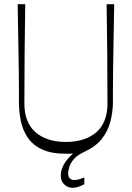

<svg xmlns="http://www.w3.org/2000/svg" viewBox="-20 -720 626 913"><path d="M293 11Q224 11 180 -9.5Q136 -30 112 -65.5Q88 -101 79 -145.5Q70 -190 70 -237Q70 -251 70 -284.5Q70 -318 69.5 -365.5Q69 -413 68 -469Q67 -525 66 -584.5Q65 -644 64 -700H100Q98 -582 97 -463.5Q96 -345 96 -226Q96 -182 109.5 -148Q123 -114 148.5 -91.5Q174 -69 210.5 -57Q247 -45 293 -45Q339 -45 376 -57Q413 -69 438.5 -91.5Q464 -114 477.5 -148Q491 -182 491 -226Q491 -345 490 -463.5Q489 -582 487 -700H523Q522 -644 521 -584.5Q520 -525 519 -468.5Q518 -412 517.5 -365Q517 -318 517 -284.5Q517 -251 517 -237Q517 -188 505 -142Q493 -96 463.5 -59Q434 -22 379 3Q347 18 331 37Q315 56 309.5 74.5Q304 93 304 104Q304 120 312 128Q320 136 332 136Q345 136 356.5 132.5Q368 129 381 124V156Q366 164 352 168.5Q338 173 324 173Q304 173 286.5 158Q269 143 269 114Q269 91 281.5 66Q294 41 327 10Q319 11 310.5 11Q302 11 293 11Z"/></svg>

Font: Ojuju Light
Style: Regular
Weight: 300
Designer: Chisaokwu Joboson, Mirko Velimirovic
Foundry: Udi Foundry
Version: Version 1.000